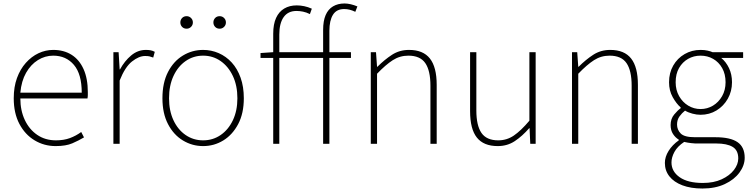

<svg xmlns="http://www.w3.org/2000/svg" viewBox="-20 -827 4314 1104"><path d="M300 13Q234 13 179 -20Q124 -53 91.5 -114.5Q59 -176 59 -262Q59 -327 77.5 -378Q96 -429 128.5 -465.5Q161 -502 201.5 -521Q242 -540 286 -540Q347 -540 391.5 -512Q436 -484 460.5 -429.5Q485 -375 485 -297Q485 -289 485 -280.5Q485 -272 483 -261H97Q97 -192 122.5 -137.5Q148 -83 194 -51.5Q240 -20 302 -20Q347 -20 382 -33Q417 -46 447 -68L463 -37Q433 -19 396 -3Q359 13 300 13ZM97 -294H450Q450 -401 405 -454Q360 -507 286 -507Q239 -507 198 -481.5Q157 -456 130 -408.5Q103 -361 97 -294Z M632 0V-527H662L668 -428H670Q696 -476 734 -508Q772 -540 819 -540Q833 -540 845 -538Q857 -536 870 -529L861 -496Q848 -501 839 -503Q830 -505 814 -505Q779 -505 739 -473.5Q699 -442 668 -364V0Z M1148 13Q1085 13 1031.5 -19.5Q978 -52 946 -113.5Q914 -175 914 -262Q914 -351 946 -413Q978 -475 1031.5 -507.5Q1085 -540 1148 -540Q1195 -540 1237.5 -521.5Q1280 -503 1312.5 -467.5Q1345 -432 1363.5 -380Q1382 -328 1382 -262Q1382 -175 1349.5 -113.5Q1317 -52 1264 -19.5Q1211 13 1148 13ZM1148 -20Q1204 -20 1248.5 -50.5Q1293 -81 1319 -135.5Q1345 -190 1345 -262Q1345 -335 1319 -390Q1293 -445 1248.5 -476Q1204 -507 1148 -507Q1092 -507 1047.5 -476Q1003 -445 977.5 -390Q952 -335 952 -262Q952 -190 977.5 -135.5Q1003 -81 1047.5 -50.5Q1092 -20 1148 -20ZM1053 -662Q1037 -662 1027 -672.5Q1017 -683 1017 -698Q1017 -713 1027 -723.5Q1037 -734 1053 -734Q1068 -734 1078.5 -723.5Q1089 -713 1089 -698Q1089 -683 1078.5 -672.5Q1068 -662 1053 -662ZM1243 -662Q1227 -662 1217 -672.5Q1207 -683 1207 -698Q1207 -713 1217 -723.5Q1227 -734 1243 -734Q1258 -734 1268.5 -723.5Q1279 -713 1279 -698Q1279 -683 1268.5 -672.5Q1258 -662 1243 -662Z M1551 0V-633Q1551 -688 1567.5 -724Q1584 -760 1614.5 -778Q1645 -796 1686 -796Q1707 -796 1729 -791.5Q1751 -787 1773 -777L1762 -746Q1742 -756 1722.5 -760Q1703 -764 1685 -764Q1636 -764 1611 -728.5Q1586 -693 1586 -628V0ZM1838 0V-655Q1838 -707 1852.5 -740.5Q1867 -774 1895 -790.5Q1923 -807 1961 -807Q1978 -807 1997 -802.5Q2016 -798 2035 -790L2023 -759Q1991 -775 1959 -775Q1915 -775 1894.5 -742Q1874 -709 1874 -650V0ZM1478 -494V-522L1551 -527H1998V-494Z M2112 0V-527H2142L2148 -443H2150Q2191 -484 2234 -512Q2277 -540 2332 -540Q2413 -540 2452 -490.5Q2491 -441 2491 -339V0H2455V-334Q2455 -421 2425.5 -464Q2396 -507 2328 -507Q2279 -507 2238.5 -481Q2198 -455 2148 -403V0Z M2842 13Q2761 13 2722 -36Q2683 -85 2683 -188V-527H2719V-192Q2719 -105 2748.5 -62.5Q2778 -20 2845 -20Q2894 -20 2934.5 -47.5Q2975 -75 3024 -133V-527H3060V0H3029L3025 -90H3023Q2983 -44 2940 -15.5Q2897 13 2842 13Z M3269 0V-527H3299L3305 -443H3307Q3348 -484 3391 -512Q3434 -540 3489 -540Q3570 -540 3609 -490.5Q3648 -441 3648 -339V0H3612V-334Q3612 -421 3582.5 -464Q3553 -507 3485 -507Q3436 -507 3395.5 -481Q3355 -455 3305 -403V0Z M4019 257Q3952 257 3903.5 238.5Q3855 220 3829 187Q3803 154 3803 110Q3803 75 3824.5 40.5Q3846 6 3883 -20V-24Q3863 -36 3849.5 -57Q3836 -78 3836 -108Q3836 -144 3856.5 -168.5Q3877 -193 3894 -205V-209Q3869 -231 3848 -268.5Q3827 -306 3827 -354Q3827 -408 3851 -450Q3875 -492 3916.5 -516Q3958 -540 4008 -540Q4031 -540 4048.5 -536Q4066 -532 4077 -527H4253V-494H4127Q4155 -471 4172 -435Q4189 -399 4189 -354Q4189 -302 4165 -259.5Q4141 -217 4100 -192Q4059 -167 4008 -167Q3986 -167 3961.5 -173.5Q3937 -180 3919 -191Q3901 -177 3887 -157.5Q3873 -138 3873 -111Q3873 -81 3894 -59.5Q3915 -38 3976 -38H4093Q4180 -38 4221 -9.5Q4262 19 4262 80Q4262 124 4232 165Q4202 206 4147.5 231.5Q4093 257 4019 257ZM4008 -200Q4047 -200 4079.5 -219.5Q4112 -239 4132 -274Q4152 -309 4152 -354Q4152 -401 4132.5 -435.5Q4113 -470 4080.5 -488.5Q4048 -507 4008 -507Q3969 -507 3936.5 -488.5Q3904 -470 3884.5 -436Q3865 -402 3865 -354Q3865 -309 3885 -274Q3905 -239 3937.5 -219.5Q3970 -200 4008 -200ZM4021 225Q4084 225 4129.5 204Q4175 183 4200 150.5Q4225 118 4225 84Q4225 37 4192.5 17.5Q4160 -2 4098 -2H3978Q3973 -2 3954.5 -4Q3936 -6 3914 -11Q3875 15 3858 46.5Q3841 78 3841 107Q3841 159 3888 192Q3935 225 4021 225Z"/></svg>

Font: Noto Sans TC Thin
Style: Regular
Weight: 100
Designer: Ryoko NISHIZUKA 西塚涼子 (kana, bopomofo & ideographs); Paul D. Hunt (Latin, Greek & Cyrillic); Sandoll Communications 산돌커뮤니
Foundry: Adobe
Version: Version 2.004-H2;hotconv 1.0.118;makeotfexe 2.5.65603